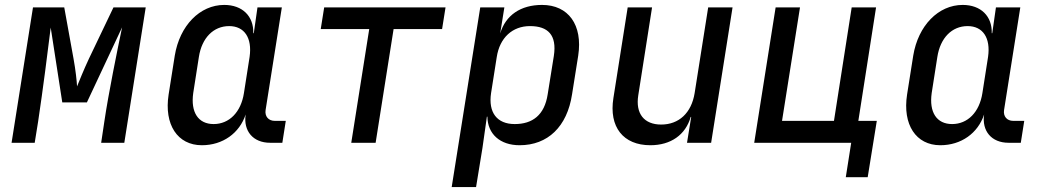

<svg xmlns="http://www.w3.org/2000/svg" viewBox="-20 -580 4240 780"><path d="M27 0H121L135 -87C154 -213 175 -378 186 -468L233 -164H333L476 -469C456 -373 421 -202 404 -87L391 0H485L572 -550H441L341 -341C320 -296 302 -251 293 -229C292 -251 287 -296 279 -340L241 -550H114Z M800 10C885 10 953 -39 978 -115C968 -48 1008 0 1077 0H1127L1141 -89H1096C1071 -89 1055 -107 1059 -133L1125 -550H1026L1011 -445H1009C1011 -514 965 -560 891 -560C792 -560 710 -476 690 -354L665 -196C646 -74 701 10 800 10ZM848 -76C785 -76 754 -124 765 -202L788 -349C800 -426 847 -474 911 -474C973 -474 1005 -426 994 -349L971 -202C959 -124 911 -76 848 -76Z M1407 0H1506L1579 -462H1776L1790 -550H1297L1283 -462H1480Z M1815 180H1914L1940 21L1958 -106H1960C1961 -36 2011 10 2091 10C2205 10 2284 -65 2304 -197L2329 -354C2348 -479 2289 -560 2182 -560C2095 -560 2034 -518 2012 -444L2029 -550H1931ZM2071 -76C1999 -76 1963 -123 1975 -202L1998 -348C2010 -427 2062 -474 2133 -474C2206 -474 2243 -438 2230 -353L2205 -197C2192 -112 2143 -76 2071 -76Z M2622 10C2705 10 2765 -32 2786 -105H2788L2771 0H2869L2956 -550H2857L2802 -202C2789 -121 2738 -74 2666 -74C2597 -74 2561 -118 2573 -193L2629 -550H2530L2472 -182C2453 -64 2512 10 2622 10Z M3416 140H3505L3542 -89H3467L3539 -550H3440L3368 -89H3157L3230 -550H3131L3044 0H3438Z M3800 10C3885 10 3953 -39 3978 -115C3968 -48 4008 0 4077 0H4127L4141 -89H4096C4071 -89 4055 -107 4059 -133L4125 -550H4026L4011 -445H4009C4011 -514 3965 -560 3891 -560C3792 -560 3710 -476 3690 -354L3665 -196C3646 -74 3701 10 3800 10ZM3848 -76C3785 -76 3754 -124 3765 -202L3788 -349C3800 -426 3847 -474 3911 -474C3973 -474 4005 -426 3994 -349L3971 -202C3959 -124 3911 -76 3848 -76Z"/></svg>

Font: JetBrains Mono Medium
Style: Italic
Weight: 436
Italic angle: -9°
Monospace: yes
Designer: Philipp Nurullin, Konstantin Bulenkov
Foundry: JetBrains
Version: Version 2.305